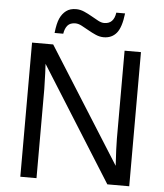

<svg xmlns="http://www.w3.org/2000/svg" viewBox="-59 -929 839 981"><g transform="rotate(5 361.0 -439.0)"><path d="M528.3 0 160.2 -585.9 162.6 -538.6 165 -457V0H82V-688H190.4L562.5 -98.1Q556.6 -193.8 556.6 -236.8V-688H640.6V0ZM443.8 -747.1Q423.3 -747.1 402.8 -756.1Q382.3 -765.1 363.3 -776.1Q344.2 -787.1 326.9 -796.1Q309.6 -805.2 294.4 -805.2Q267.6 -805.2 254.4 -790Q241.2 -774.9 236.8 -747.1H192.4Q197.8 -796.9 209.5 -822.5Q221.2 -848.1 241 -863Q260.7 -877.9 291.5 -877.9Q313 -877.9 333.5 -868.9Q354 -859.9 373 -848.9Q392.1 -837.9 408.9 -828.9Q425.8 -819.8 440.4 -819.8Q489.3 -819.8 497.6 -877.9H542.5Q534.2 -805.7 509.8 -776.4Q485.4 -747.1 443.8 -747.1Z"/></g></svg>

Font: Liberation Sans
Style: Regular
Weight: 400
Designer: Steve Matteson
Foundry: Ascender Corporation
Version: Version 2.00.1